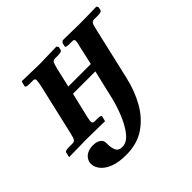

<svg xmlns="http://www.w3.org/2000/svg" viewBox="-156 -599 958 958"><g transform="rotate(-45 323.0 -119.5)"><path d="M377 -77 408 -209H250L219 -78Q217 -68 215.5 -60.5Q214 -53 214 -48Q214 -41 217.5 -38.5Q221 -36 228 -35H248Q275 -35 273 -26L268 -5L266 1L138 -1Q113 -1 76 0Q39 1 13 1L14 -5L19 -26Q20 -35 48 -35H74Q86 -36 91 -44Q96 -52 102 -78L166 -355Q168 -366 169 -373.5Q170 -381 170 -385Q170 -397 157 -397H131Q105 -397 106 -406L111 -428L114 -434L238 -431Q264 -432 298 -432.5Q332 -433 358 -434L365 -424L361 -407Q359 -397 332 -397H311Q300 -397 295 -390Q290 -383 283 -355L259 -251H418L441 -354Q447 -375 447 -385Q447 -397 434 -397H413Q385 -397 388 -406L392 -424L402 -434L514 -432Q542 -432 577 -432.5Q612 -433 640 -434L646 -424L642 -407Q640 -397 613 -397H587Q576 -397 570.5 -389.5Q565 -382 559 -354L495 -77Q478 -2 443.5 59.5Q409 121 354.5 158Q300 195 222 195Q168 195 133.5 181Q99 167 82.5 145.5Q66 124 66 103Q66 100 66 96.5Q66 93 67 90Q73 67 92 55Q111 43 138 43Q164 43 179 53.5Q194 64 194 82V94Q194 115 202 134Q210 153 237 153Q269 153 296 119Q323 85 344 32Q365 -21 377 -77Z"/></g></svg>

Font: Libertinus Serif Semibold Italic
Style: Regular
Weight: 600
Italic angle: -11.5°
Designer: Philipp H. Poll, Khaled Hosny
Foundry: Caleb Maclennan
Version: Version 7.051;RELEASE